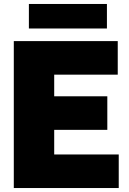

<svg xmlns="http://www.w3.org/2000/svg" viewBox="-20 -947 650 967"><path d="M49.5 0V-740H573V-571H253V-462H520.5V-293H253V-169H578V0ZM125.5 -803.5V-927H518.5V-803.5Z"/></svg>

Font: Encode Sans SmCnd Black
Style: Regular
Weight: 900
Width: 4
Designer: Multiple Designers
Foundry: Impallari Type
Version: Version 3.002; ttfautohint (v1.8.3) -l 8 -r 50 -G 200 -x 14 